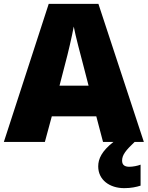

<svg xmlns="http://www.w3.org/2000/svg" viewBox="-20 -737 767 997"><path d="M710 227V118C696 124 669 129 652 129C629 129 614 121 614 97C614 67 634 43 679 0H727L491 -717H233L0 0H213L249 -133H480L515 0H569C508 48 490 88 490 127C490 197 549 240 625 240C661 240 688 234 710 227ZM440 -292H289L319 -408C332 -455 354 -550 363 -599C372 -550 400 -446 410 -408Z"/></svg>

Font: Noto Sans UI Black
Style: Regular
Weight: 900
Designer: Monotype Design Team
Foundry: Monotype Imaging Inc.
Version: Version 1.901